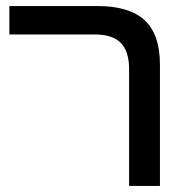

<svg xmlns="http://www.w3.org/2000/svg" viewBox="-20 -615 613 635"><path d="M407 0V-385Q407 -446 379 -473.5Q351 -501 295 -501H11V-595H302Q408 -595 458.5 -548Q509 -501 509 -401V0Z"/></svg>

Font: Noto Sans Hebrew Condensed Medium
Style: Regular
Weight: 500
Width: 3
Designer: Monotype Design Team
Foundry: Monotype Imaging Inc.
Version: Version 2.004; ttfautohint (v1.8.4.7-5d5b)